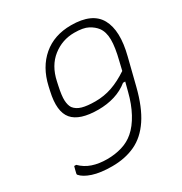

<svg xmlns="http://www.w3.org/2000/svg" viewBox="-172 -848 944 995"><g transform="rotate(-30 300.0 -350.0)"><path d="M393 -720Q519 -720 560.5 -645Q602 -570 567 -433L527 -274Q500 -167 456.5 -102Q413 -37 352.5 -8.5Q292 20 214 20Q144 20 98.5 5Q53 -10 34 -33Q32 -35 33 -41Q35 -50 37.5 -59.5Q40 -69 43 -80H55Q84 -51 122.5 -38Q161 -25 210 -25Q257 -25 298.5 -37.5Q340 -50 371 -77Q406 -107 433.5 -158Q461 -209 477 -273L491 -327H478Q442 -298 396.5 -284Q351 -270 299 -270Q187 -270 145.5 -319Q104 -368 129 -478L135 -505Q158 -606 225 -663Q292 -720 393 -720ZM182 -353Q198 -332 228 -323.5Q258 -315 307 -315Q359 -315 406.5 -331.5Q454 -348 505 -382L517 -432Q536 -507 535.5 -553Q535 -599 514 -627Q498 -648 470 -663Q442 -678 388 -678Q316 -678 259.5 -633.5Q203 -589 185 -505L180 -482Q168 -427 169.5 -398.5Q171 -370 182 -353Z"/></g></svg>

Font: Recursive Sn Lnr St Lt
Style: Italic
Weight: 300
Italic angle: -15°
Version: Version 1.079;hotconv 1.0.112;makeotfexe 2.5.65598; ttfautoh